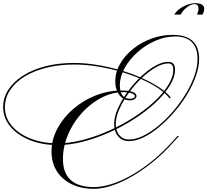

<svg xmlns="http://www.w3.org/2000/svg" viewBox="-182 -1021 1308 1211"><path d="M410 159Q463 159 525 139Q587 119 652 81.5Q717 44 780 -7.5Q843 -59 900 -122L937 -163H947L908 -120Q850 -55 785 -2Q720 51 654 89.5Q588 128 525.5 149Q463 170 410 170Q330 170 269.5 140.5Q209 111 176 58Q143 5 143 -66Q143 -140 179.5 -209Q216 -278 278.5 -332.5Q341 -387 420.5 -418.5Q500 -450 585 -450Q630 -450 654.5 -441Q679 -432 679 -415Q679 -404 667 -396Q655 -388 638 -388Q597 -388 571 -421.5Q545 -455 545 -508Q545 -565 575 -617.5Q605 -670 656 -711.5Q707 -753 772 -777Q837 -801 907 -801Q1074 -801 1074 -649Q1074 -599 1053.5 -541Q1033 -483 998 -425Q963 -367 917.5 -314.5Q872 -262 822.5 -220.5Q773 -179 724 -155Q675 -131 632 -131Q589 -131 563.5 -160.5Q538 -190 538 -240Q538 -284 561 -336Q584 -388 621.5 -440Q659 -492 704.5 -535.5Q750 -579 795.5 -605Q841 -631 879 -631Q922 -631 922 -582Q922 -534 888.5 -480Q855 -426 797.5 -372.5Q740 -319 665.5 -271Q591 -223 508 -186Q425 -149 341.5 -127.5Q258 -106 183 -106Q84 -106 6 -137.5Q-72 -169 -117 -223Q-162 -277 -162 -346Q-162 -406 -128.5 -456.5Q-95 -507 -35 -545Q25 -583 106.5 -603.5Q188 -624 285 -624Q353 -624 427 -612Q501 -600 573 -579.5Q645 -559 708 -531Q771 -503 820 -471.5Q869 -440 895 -406L888 -400Q863 -433 816 -464.5Q769 -496 706.5 -523Q644 -550 573 -570.5Q502 -591 428.5 -602.5Q355 -614 286 -614Q191 -614 111 -594Q31 -574 -27.5 -538Q-86 -502 -118.5 -452.5Q-151 -403 -151 -344Q-151 -279 -107.5 -227.5Q-64 -176 12 -146.5Q88 -117 183 -117Q257 -117 339 -138Q421 -159 503 -195.5Q585 -232 658 -278.5Q731 -325 788 -377.5Q845 -430 878 -482.5Q911 -535 911 -582Q911 -621 879 -621Q843 -621 798.5 -595Q754 -569 710 -527Q666 -485 629.5 -434Q593 -383 570.5 -332Q548 -281 548 -239Q548 -195 571 -168Q594 -141 631 -141Q673 -141 721.5 -164.5Q770 -188 818.5 -228.5Q867 -269 911 -320.5Q955 -372 989.5 -429Q1024 -486 1044 -542.5Q1064 -599 1064 -649Q1064 -719 1028 -755Q992 -791 922 -791Q860 -791 798 -764Q736 -737 685.5 -692Q635 -647 604.5 -592.5Q574 -538 574 -483Q574 -398 639 -398Q651 -398 660 -402.5Q669 -407 669 -414Q669 -425 647.5 -432.5Q626 -440 595 -440Q538 -440 483 -416.5Q428 -393 379.5 -352Q331 -311 294 -257.5Q257 -204 236 -143Q215 -82 215 -19Q215 159 410 159ZM957 -929H917Q931 -951 953.5 -967Q976 -983 1002 -992Q1028 -1001 1050 -1001Q1078 -1001 1092 -991.5Q1106 -982 1106 -966Q1106 -957 1103 -947.5Q1100 -938 1095 -929H1061Q1065 -938 1067.5 -947.5Q1070 -957 1070 -966Q1070 -995 1045 -995Q1023 -995 997.5 -975.5Q972 -956 957 -929Z"/></svg>

Font: Ballet 24pt
Style: Regular
Weight: 400
Designer: Maximiliano R. Sproviero
Foundry: Omnibus-Type
Version: Version 1.100